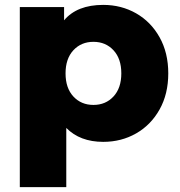

<svg xmlns="http://www.w3.org/2000/svg" viewBox="-20 -571 735 785"><path d="M668 -271Q668 -187 632.5 -123.5Q597 -60 536.5 -25.5Q476 9 402 9Q307 9 251 -48V194H61V-542H242V-488Q295 -551 402 -551Q476 -551 536.5 -516.5Q597 -482 632.5 -418.5Q668 -355 668 -271ZM476 -271Q476 -331 444 -365.5Q412 -400 362 -400Q312 -400 280 -365.5Q248 -331 248 -271Q248 -211 280 -176.5Q312 -142 362 -142Q412 -142 444 -176.5Q476 -211 476 -271Z"/></svg>

Font: Montserrat Alternates ExtraBold
Style: Regular
Weight: 800
Designer: Julieta Ulanovsky
Foundry: Julieta Ulanovsky
Version: Version 7.200